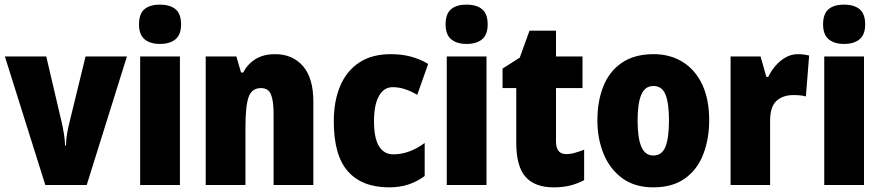

<svg xmlns="http://www.w3.org/2000/svg" viewBox="-20 -796 3793 826"><path d="M175 0 1 -553H179L246 -267Q251 -245 255 -220.5Q259 -196 260 -170H264Q264 -193 268 -217.5Q272 -242 278 -266L348 -553H526L353 0Z M668 -776Q712 -776 735.5 -756Q759 -736 759 -691Q759 -647 735 -627Q711 -607 668 -607Q626 -607 602 -627Q578 -647 578 -691Q578 -736 601 -756Q624 -776 668 -776ZM754 -553V0H583V-553Z M1163 -563Q1239 -563 1283.5 -511.5Q1328 -460 1328 -360V0H1157V-306Q1157 -361 1146 -389Q1135 -417 1103 -417Q1063 -417 1049.5 -378.5Q1036 -340 1036 -250V0H865V-553H997L1017 -484H1026Q1069 -563 1163 -563Z M1654 10Q1538 10 1477 -58.5Q1416 -127 1416 -274Q1416 -361 1443.5 -426Q1471 -491 1525.5 -527Q1580 -563 1661 -563Q1708 -563 1747.5 -552.5Q1787 -542 1822 -521L1775 -388Q1748 -404 1722 -412.5Q1696 -421 1669 -421Q1632 -421 1610.5 -383.5Q1589 -346 1589 -274Q1589 -202 1610.5 -167Q1632 -132 1672 -132Q1741 -132 1807 -181V-39Q1775 -15 1737.5 -2.5Q1700 10 1654 10Z M1987 -776Q2031 -776 2054.5 -756Q2078 -736 2078 -691Q2078 -647 2054 -627Q2030 -607 1987 -607Q1945 -607 1921 -627Q1897 -647 1897 -691Q1897 -736 1920 -756Q1943 -776 1987 -776ZM2073 -553V0H1902V-553Z M2416 -133Q2434 -133 2453 -138.5Q2472 -144 2493 -152V-21Q2465 -6 2433.5 2Q2402 10 2362 10Q2281 10 2241 -35Q2201 -80 2201 -182V-417H2142V-501L2216 -548L2258 -664H2372V-553H2486V-417H2372V-187Q2372 -133 2416 -133Z M3031 -278Q3031 -201 3006.5 -135Q2982 -69 2928.5 -29.5Q2875 10 2790 10Q2711 10 2657.5 -29Q2604 -68 2577 -133.5Q2550 -199 2550 -278Q2550 -361 2576 -425.5Q2602 -490 2656 -526.5Q2710 -563 2792 -563Q2863 -563 2917 -529.5Q2971 -496 3001 -432.5Q3031 -369 3031 -278ZM2723 -277Q2723 -203 2739 -165Q2755 -127 2791 -127Q2828 -127 2843 -165Q2858 -203 2858 -278Q2858 -352 2843 -389Q2828 -426 2791 -426Q2755 -426 2739 -389Q2723 -352 2723 -277Z M3412 -563Q3436 -563 3461 -557L3447 -381Q3437 -384 3424.5 -385.5Q3412 -387 3393 -387Q3348 -387 3320.5 -362Q3293 -337 3293 -276V0H3123V-553H3252L3277 -465H3285Q3296 -489 3315 -511.5Q3334 -534 3359 -548.5Q3384 -563 3412 -563Z M3611 -776Q3655 -776 3678.5 -756Q3702 -736 3702 -691Q3702 -647 3678 -627Q3654 -607 3611 -607Q3569 -607 3545 -627Q3521 -647 3521 -691Q3521 -736 3544 -756Q3567 -776 3611 -776ZM3697 -553V0H3526V-553Z"/></svg>

Font: Noto Sans Gujarati UI Condensed Black
Style: Regular
Weight: 900
Width: 3
Designer: Jelle Bosma - Monotype Design Team, Universal Thirst
Foundry: Monotype Imaging Inc.
Version: Version 2.106; ttfautohint (v1.8.4.7-5d5b)